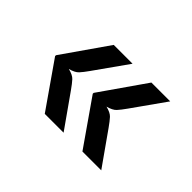

<svg xmlns="http://www.w3.org/2000/svg" viewBox="-75 -652 750 750"><g transform="rotate(45 300.0 -276.5)"><path d="M207.5 -86 76.5 -274V-279L207.5 -467H311.5L214.5 -330Q199 -308 187.8 -295.8Q176.5 -283.5 150 -276.5Q176.5 -270 187.8 -257.8Q199 -245.5 214.5 -223.5L311.5 -86ZM415.5 -86 284.5 -274V-279L415.5 -467H519.5L422.5 -330Q407 -308 395.8 -295.8Q384.5 -283.5 358 -276.5Q384.5 -270 395.8 -257.8Q407 -245.5 422.5 -223.5L519.5 -86Z"/></g></svg>

Font: Spline Sans Mono
Style: Regular
Weight: 400
Monospace: yes
Designer: Eben Sorkin, Mirko Velimirovic
Foundry: Sorkin Type
Version: Version 1.004